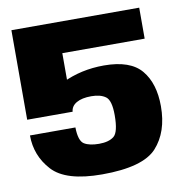

<svg xmlns="http://www.w3.org/2000/svg" viewBox="-77 -749 801 830"><g transform="rotate(-10 323.0 -334.0)"><path d="M305.5 7Q485.5 7 546 -59.8Q606.5 -126.5 606.5 -239.5Q606.5 -339.5 558.2 -397.5Q510 -455.5 394 -455.5Q293.5 -455.5 209.5 -414.8Q125.5 -374 116 -286L226.5 -282Q228.5 -306.5 252.2 -320.2Q276 -334 317 -334Q358 -334 380.5 -317.2Q403 -300.5 403 -236Q403 -161 380.5 -143.2Q358 -125.5 315.5 -125.5Q273.5 -125.5 250.5 -139.5Q227.5 -153.5 226.5 -213H27Q27 -124 86.8 -58.5Q146.5 7 305.5 7ZM27 -282H226.5V-539H588V-675H27Z"/></g></svg>

Font: Anybody Thin ExtraBold
Style: Regular
Weight: 800
Version: Version 1.113;gftools[0.9.25]